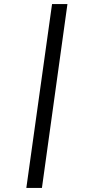

<svg xmlns="http://www.w3.org/2000/svg" viewBox="-20 -826 439 948"><path d="M187 102H110L237 -806H313Z"/></svg>

Font: Fira Sans Book
Style: Italic
Weight: 350
Italic angle: -8°
Designer: bBox Type GmbH & Carrois Corporate GbR & Edenspiekermann AG
Foundry: bBox Type GmbH & Carrois Corporate GbR & Edenspiekermann AG
Version: Version 4.301